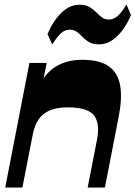

<svg xmlns="http://www.w3.org/2000/svg" viewBox="-20 -834 602 854"><path d="M3.3 0 110.8 -554H187.5L162.2 -424.7L155.5 -452Q182 -510.5 230.4 -539.2Q278.7 -568 344.7 -568Q424.5 -568 465 -538.2Q505.5 -508.5 514.7 -452.2Q524 -396 508 -315.7L446.7 0H370L411.3 -211.8Q425.8 -283.5 398.6 -320Q371.5 -356.5 281 -356.5Q214.3 -356.5 176 -328.4Q137.7 -300.3 125 -232L79.7 0ZM212.5 -636.3 191.3 -682.2Q216.7 -742.2 253.5 -777.5Q290.2 -812.7 333 -813Q360.2 -813 377.5 -803Q394.7 -793 407.4 -780Q420 -767 432.9 -757Q445.7 -747 464.2 -747Q485.2 -747.2 503.5 -763.1Q521.7 -779 542.5 -814L562.5 -767Q537.5 -707.5 500.5 -672.3Q463.5 -637 421 -636.8Q394 -636.8 377.1 -646.4Q360.3 -656 348 -669Q335.8 -682 322.5 -692Q309.3 -702 289 -702Q268.5 -701.8 251.6 -686.6Q234.7 -671.5 212.5 -636.3Z"/></svg>

Font: Savate ExtraLight
Style: Italic
Weight: 200
Italic angle: -11°
Designer: Max Esnée
Foundry: Plomb Type
Version: Version 2.000